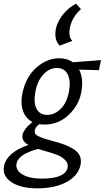

<svg xmlns="http://www.w3.org/2000/svg" viewBox="-78 -739 571 1048"><path d="M248 -490Q216 -521 227 -582Q235 -621 265 -659Q295 -697 337 -719L364 -689Q317 -648 304 -590Q294 -537 317 -516ZM473 -411 462 -356 354 -359Q379 -310 366 -237Q353 -165 297 -112Q241 -59 164 -59Q154 -59 136 -61Q116 -47 112 -28Q110 -17 115 -8.5Q120 0 138 7.5Q156 15 166.5 18.5Q177 22 208 30Q213 31 215 32Q251 42 274 50.5Q297 59 322 74Q347 89 357 110.5Q367 132 362 160Q349 220 285.5 254.5Q222 289 125 289Q35 289 -16 255Q-67 221 -56 166Q-40 93 77 52Q38 30 45 -2Q51 -35 99 -73Q61 -93 47 -135.5Q33 -178 45 -233Q64 -321 121.5 -371Q179 -421 245 -421Q290 -421 319 -399ZM299 -243Q309 -300 291 -334Q273 -368 233 -368Q191 -368 158 -332Q125 -296 115 -237Q104 -179 121.5 -145.5Q139 -112 179 -112Q222 -112 255.5 -147Q289 -182 299 -243ZM291 177Q296 153 277.5 134.5Q259 116 237 107.5Q215 99 174 87Q148 80 131 74Q25 101 13 151Q4 188 42.5 212Q81 236 150 236Q277 236 291 177Z"/></svg>

Font: EauTest Medium
Style: Italic
Weight: 500
Italic angle: -12°
Designer: Christian Thalmann (Catharsis Fonts)
Version: Version 0.001;PS 000.001;hotconv 1.0.88;makeotf.lib2.5.64775